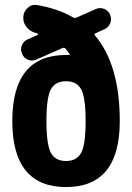

<svg xmlns="http://www.w3.org/2000/svg" viewBox="-20 -755 540 785"><path d="M188 -130.4Q206.1 -96.7 250 -96.7Q293.9 -96.7 312 -130.4Q330.1 -164.1 330.1 -260.3Q330.1 -356.4 312 -389.6Q293.9 -422.9 250 -422.9Q206.1 -422.9 188 -389.6Q169.9 -356.4 169.9 -260.3Q169.9 -164.1 188 -130.4ZM407.2 -635.7 371.1 -619.1Q363.3 -615.2 368.2 -610.4Q469.7 -490.2 469.7 -259.8Q469.7 9.8 250 9.8Q30.3 9.8 30.3 -260.3Q30.3 -530.3 250 -530.3H262.7H265.6V-532.2Q260.7 -541 248 -555.7Q243.2 -561.5 235.4 -558.6L128.9 -511.7Q112.3 -503.9 94.7 -510.7Q77.1 -517.6 70.3 -535.2Q62.5 -551.8 69.3 -569.3Q76.2 -586.9 92.8 -593.8L133.8 -612.3Q135.7 -613.3 135.3 -615.2Q134.8 -617.2 132.8 -618.2Q131.8 -618.2 131.8 -618.7Q131.8 -619.1 130.9 -619.1Q106.4 -624 90.8 -641.6Q75.2 -659.2 75.2 -681.6V-682.6Q75.2 -706.1 92.3 -722.2Q109.4 -738.3 130.9 -734.4Q214.8 -720.7 279.3 -683.6Q285.2 -679.7 293.9 -683.6L371.1 -717.8Q387.7 -725.6 405.3 -718.8Q422.9 -711.9 429.7 -695.3Q437.5 -678.7 430.7 -660.6Q423.8 -642.6 407.2 -635.7Z"/></svg>

Font: Rounded Mgen+ 1m bold
Style: Bold
Weight: 700
Designer: [Source Han Sans]
Ryoko NISHIZUKA  (kana & ideographs); Paul D. Hunt (Latin, Greek & Cyrillic); Wenlong ZHANG  (bopomofo
Version: Version 1.059.20150602